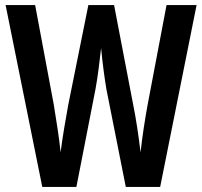

<svg xmlns="http://www.w3.org/2000/svg" viewBox="-20 -734 794 754"><path d="M752 -714 609 0H474L398 -383Q393 -412 387.5 -453Q382 -494 377 -545Q373 -509 367.5 -465.5Q362 -422 355 -384L280 0H146L2 -714H118L191 -324Q199 -277 206.5 -226Q214 -175 218 -136Q224 -183 232.5 -233.5Q241 -284 248 -322L327 -714H428L503 -323Q511 -284 518.5 -235Q526 -186 532 -136Q537 -182 544.5 -231.5Q552 -281 560 -324L634 -714Z"/></svg>

Font: Noto Sans Arabic ExtCond SemBd
Style: Regular
Weight: 600
Width: 2
Designer: Monotype Design Team, Nadine Chahine, Nizar Qandah and Khaled Hosny
Foundry: Monotype Imaging Inc.
Version: Version 2.012; ttfautohint (v1.8.4.7-5d5b)